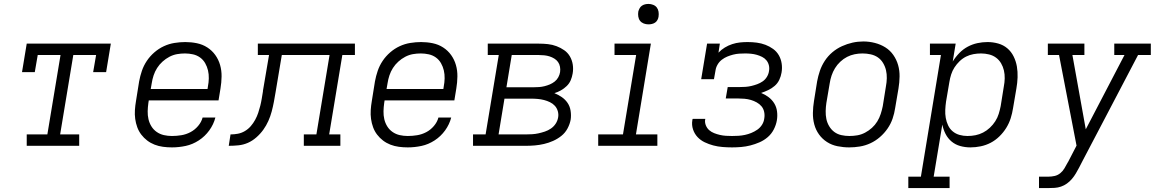

<svg xmlns="http://www.w3.org/2000/svg" viewBox="-20 -742 5890 977"><path d="M116 0V-58H221L288 -462H172L157 -375H92L116 -520H544L520 -375H454L469 -462H353L286 -58H383V0Z M855 8Q832 8 809.5 5Q787 2 766.5 -6Q746 -14 729 -27Q712 -40 699 -57Q686 -74 678.5 -94.5Q671 -115 668 -137Q665 -159 666.5 -182Q668 -205 672 -228L688 -328Q693 -355 702 -381.5Q711 -408 727 -432Q743 -456 765.5 -475.5Q788 -495 814 -507Q840 -519 868 -523.5Q896 -528 923 -528Q953 -528 982 -522Q1011 -516 1035 -500.5Q1059 -485 1075.5 -462Q1092 -439 1100 -411Q1108 -383 1107.5 -352.5Q1107 -322 1102 -292L1092 -231H737L735 -218Q732 -197 731.5 -176Q731 -155 735.5 -135.5Q740 -116 750.5 -99Q761 -82 777.5 -70.5Q794 -59 814 -54.5Q834 -50 855 -50Q879 -50 903 -54Q927 -58 949 -69.5Q971 -81 988 -101Q1005 -121 1011 -144H1076Q1067 -109 1045 -78.5Q1023 -48 991.5 -27.5Q960 -7 925 0.5Q890 8 855 8ZM747 -289H1036L1038 -302Q1042 -322 1042.5 -343Q1043 -364 1038.5 -383.5Q1034 -403 1024 -420.5Q1014 -438 998 -449.5Q982 -461 962 -465.5Q942 -470 921 -470Q901 -470 881 -466.5Q861 -463 842 -453Q823 -443 807 -428.5Q791 -414 779.5 -396Q768 -378 761.5 -358Q755 -338 752 -318Z M1144 0 1153 -58Q1172 -58 1190.5 -61.5Q1209 -65 1226 -75Q1243 -85 1256 -100Q1269 -115 1278.5 -132.5Q1288 -150 1294 -168Q1300 -186 1304.5 -204Q1309 -222 1312 -240.5Q1315 -259 1318 -277V-279Q1318 -279 1318 -279Q1318 -279 1318 -280L1349 -462H1292V-520H1786V-462H1722L1655 -58H1712V0H1526V-58H1590L1657 -462H1414L1382 -271Q1378 -247 1373.5 -223Q1369 -199 1362.5 -174.5Q1356 -150 1345.5 -126.5Q1335 -103 1320 -82Q1305 -61 1284.5 -43Q1264 -25 1241 -15Q1218 -5 1193 -2.5Q1168 0 1144 0Z M2055 8Q2032 8 2009.5 5Q1987 2 1966.5 -6Q1946 -14 1929 -27Q1912 -40 1899 -57Q1886 -74 1878.5 -94.5Q1871 -115 1868 -137Q1865 -159 1866.5 -182Q1868 -205 1872 -228L1888 -328Q1893 -355 1902 -381.5Q1911 -408 1927 -432Q1943 -456 1965.5 -475.5Q1988 -495 2014 -507Q2040 -519 2068 -523.5Q2096 -528 2123 -528Q2153 -528 2182 -522Q2211 -516 2235 -500.5Q2259 -485 2275.5 -462Q2292 -439 2300 -411Q2308 -383 2307.5 -352.5Q2307 -322 2302 -292L2292 -231H1937L1935 -218Q1932 -197 1931.5 -176Q1931 -155 1935.5 -135.5Q1940 -116 1950.5 -99Q1961 -82 1977.5 -70.5Q1994 -59 2014 -54.5Q2034 -50 2055 -50Q2079 -50 2103 -54Q2127 -58 2149 -69.5Q2171 -81 2188 -101Q2205 -121 2211 -144H2276Q2267 -109 2245 -78.5Q2223 -48 2191.5 -27.5Q2160 -7 2125 0.5Q2090 8 2055 8ZM1947 -289H2236L2238 -302Q2242 -322 2242.5 -343Q2243 -364 2238.5 -383.5Q2234 -403 2224 -420.5Q2214 -438 2198 -449.5Q2182 -461 2162 -465.5Q2142 -470 2121 -470Q2101 -470 2081 -466.5Q2061 -463 2042 -453Q2023 -443 2007 -428.5Q1991 -414 1979.5 -396Q1968 -378 1961.5 -358Q1955 -338 1952 -318Z M2387 0V-58H2451L2518 -462H2462V-520H2722Q2745 -520 2768 -517.5Q2791 -515 2812 -507Q2833 -499 2851 -486.5Q2869 -474 2880 -455Q2891 -436 2894.5 -413.5Q2898 -391 2894 -368Q2891 -350 2884 -333.5Q2877 -317 2863.5 -304Q2850 -291 2834 -282Q2818 -273 2801 -268Q2821 -260 2838.5 -248Q2856 -236 2868 -218.5Q2880 -201 2883.5 -178.5Q2887 -156 2884 -134Q2880 -111 2868 -88.5Q2856 -66 2836.5 -50.5Q2817 -35 2794.5 -25Q2772 -15 2748.5 -9.5Q2725 -4 2701.5 -2Q2678 0 2655 0ZM2557 -298H2697Q2710 -298 2723.5 -299Q2737 -300 2751 -303.5Q2765 -307 2778 -312.5Q2791 -318 2802.5 -327Q2814 -336 2821 -349Q2828 -362 2830 -375Q2832 -389 2829.5 -402.5Q2827 -416 2819.5 -426.5Q2812 -437 2800.5 -444Q2789 -451 2776.5 -455Q2764 -459 2750 -460.5Q2736 -462 2722 -462H2584ZM2655 -58Q2671 -58 2687.5 -59Q2704 -60 2720 -63.5Q2736 -67 2752.5 -72.5Q2769 -78 2783.5 -88Q2798 -98 2807.5 -112.5Q2817 -127 2820 -144Q2823 -160 2818.5 -176Q2814 -192 2803.5 -203.5Q2793 -215 2778.5 -222Q2764 -229 2748.5 -233Q2733 -237 2716.5 -238.5Q2700 -240 2683 -240H2547L2517 -58Z M3024 0V-58H3150L3217 -462H3107V-520H3292L3216 -58H3325V0ZM3280 -618Q3267 -618 3255.5 -622.5Q3244 -627 3237 -636Q3230 -645 3228 -657.5Q3226 -670 3228 -683Q3230 -691 3234.5 -699.5Q3239 -708 3246.5 -713Q3254 -718 3262.5 -720Q3271 -722 3280 -722Q3292 -722 3303.5 -717.5Q3315 -713 3322 -704Q3329 -695 3331 -682.5Q3333 -670 3331 -657Q3330 -649 3325.5 -640.5Q3321 -632 3313.5 -627Q3306 -622 3297 -620Q3288 -618 3280 -618Z M3705 8Q3681 8 3656.5 6Q3632 4 3609.5 -2Q3587 -8 3566 -18Q3545 -28 3529.5 -44.5Q3514 -61 3506.5 -83.5Q3499 -106 3503 -130Q3503 -132 3503.5 -134Q3504 -136 3505 -137H3569Q3569 -136 3569 -135Q3569 -134 3568 -133Q3566 -118 3572 -103.5Q3578 -89 3589 -79.5Q3600 -70 3614 -64.5Q3628 -59 3643 -55.5Q3658 -52 3673.5 -51Q3689 -50 3705 -50Q3721 -50 3737.5 -51Q3754 -52 3770.5 -55.5Q3787 -59 3803 -65.5Q3819 -72 3833.5 -82Q3848 -92 3857.5 -107Q3867 -122 3869 -139Q3872 -156 3868.5 -172.5Q3865 -189 3855 -201Q3845 -213 3830.5 -221Q3816 -229 3800.5 -233.5Q3785 -238 3768 -239.5Q3751 -241 3734 -241H3673L3683 -299H3743Q3758 -299 3773 -300Q3788 -301 3803 -304.5Q3818 -308 3833 -313.5Q3848 -319 3861 -328Q3874 -337 3882.5 -351Q3891 -365 3893 -380Q3896 -395 3892.5 -409.5Q3889 -424 3880 -435Q3871 -446 3858 -452.5Q3845 -459 3831 -463Q3817 -467 3802 -468.5Q3787 -470 3772 -470Q3757 -470 3741.5 -469Q3726 -468 3710.5 -464Q3695 -460 3680.5 -454Q3666 -448 3653 -438Q3640 -428 3631.5 -413.5Q3623 -399 3621 -384L3613 -339H3548L3578 -520H3643L3636 -474Q3650 -489 3668 -500Q3686 -511 3706 -517.5Q3726 -524 3745.5 -526Q3765 -528 3784 -528Q3808 -528 3831 -525Q3854 -522 3875 -514Q3896 -506 3914 -493Q3932 -480 3943 -461Q3954 -442 3957.5 -419Q3961 -396 3957 -373Q3954 -354 3945.5 -336Q3937 -318 3922 -305Q3907 -292 3889 -283.5Q3871 -275 3853 -269Q3873 -261 3890.5 -248Q3908 -235 3919.5 -216.5Q3931 -198 3934 -175Q3937 -152 3933 -129Q3929 -106 3917.5 -83.5Q3906 -61 3887 -44.5Q3868 -28 3845 -18Q3822 -8 3798.5 -2Q3775 4 3751.5 6Q3728 8 3705 8Z M4301 8Q4271 8 4241.5 2Q4212 -4 4188 -19.5Q4164 -35 4147.5 -58Q4131 -81 4123.5 -109Q4116 -137 4116.5 -167.5Q4117 -198 4122 -228L4138 -328Q4143 -355 4152 -381.5Q4161 -408 4177 -432.5Q4193 -457 4215.5 -476Q4238 -495 4264.5 -507Q4291 -519 4318 -525Q4345 -531 4373 -531Q4403 -531 4432 -523.5Q4461 -516 4485 -501Q4509 -486 4525.5 -462.5Q4542 -439 4550 -411Q4558 -383 4557.5 -352.5Q4557 -322 4552 -292L4535 -192Q4531 -165 4522 -138.5Q4513 -112 4496.5 -88Q4480 -64 4457.5 -44.5Q4435 -25 4409 -13Q4383 -1 4355.5 3.5Q4328 8 4301 8ZM4302 -50Q4323 -50 4343 -53.5Q4363 -57 4382 -67Q4401 -77 4417 -91.5Q4433 -106 4444 -124Q4455 -142 4461.5 -162Q4468 -182 4472 -202L4488 -302Q4492 -323 4492.5 -344Q4493 -365 4488.5 -384.5Q4484 -404 4473.5 -421.5Q4463 -439 4447 -450Q4431 -461 4410.5 -465.5Q4390 -470 4369 -470Q4349 -470 4329 -466Q4309 -462 4290.5 -452.5Q4272 -443 4256 -428Q4240 -413 4229 -395Q4218 -377 4211.5 -357.5Q4205 -338 4202 -318L4185 -218Q4182 -198 4181.5 -177Q4181 -156 4185 -136.5Q4189 -117 4199.5 -99.5Q4210 -82 4225.5 -70.5Q4241 -59 4261 -54.5Q4281 -50 4302 -50Z M4602 215V157H4666L4768 -462H4712V-520H4843L4828 -429Q4842 -452 4861.5 -472Q4881 -492 4904.5 -504.5Q4928 -517 4953.5 -522.5Q4979 -528 5005 -528Q5033 -528 5059.5 -520.5Q5086 -513 5106 -496Q5126 -479 5138 -454.5Q5150 -430 5154.5 -403.5Q5159 -377 5158 -348.5Q5157 -320 5152 -292L5135 -192Q5131 -166 5123 -140.5Q5115 -115 5100.5 -91.5Q5086 -68 5065.5 -48Q5045 -28 5021 -15.5Q4997 -3 4970.5 2.5Q4944 8 4918 8Q4891 8 4866 1Q4841 -6 4822 -22Q4803 -38 4791.5 -60.5Q4780 -83 4775 -108L4731 157H4812V215ZM4903 -50Q4924 -50 4944 -54Q4964 -58 4982.5 -67.5Q5001 -77 5017 -92Q5033 -107 5044.5 -125Q5056 -143 5062 -162.5Q5068 -182 5072 -202L5088 -302Q5092 -322 5092.5 -343Q5093 -364 5088.5 -383.5Q5084 -403 5074 -420Q5064 -437 5048.5 -448.5Q5033 -460 5013 -465Q4993 -470 4972 -470Q4953 -470 4933.5 -466.5Q4914 -463 4896 -454Q4878 -445 4863 -430.5Q4848 -416 4837 -399Q4826 -382 4820 -363Q4814 -344 4811 -325L4794 -225Q4791 -204 4790 -183Q4789 -162 4792.5 -142Q4796 -122 4804.5 -104Q4813 -86 4828 -73.5Q4843 -61 4862.5 -55.5Q4882 -50 4903 -50Z M5267 215V157H5314Q5330 157 5346 153.5Q5362 150 5375 139.5Q5388 129 5396.5 114.5Q5405 100 5413 85V84Q5413 84 5413.5 84Q5414 84 5414 84L5458 -1L5369 -462H5312V-520H5498V-462H5437L5505 -84L5702 -462H5650V-520H5836V-462H5771L5584 -105L5489 76L5471 111Q5463 126 5454.5 140.5Q5446 155 5434.5 168.5Q5423 182 5409 192Q5395 202 5379 207.5Q5363 213 5346.5 214Q5330 215 5314 215Z"/></svg>

Font: Iosevka Etoile Light Oblique
Style: Regular
Weight: 300
Italic angle: -9°
Designer: Belleve Invis
Foundry: Belleve Invis
Version: Version 15.5.2; ttfautohint (v1.8.4)